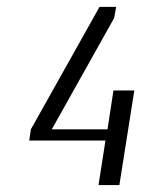

<svg xmlns="http://www.w3.org/2000/svg" viewBox="-20 -532 420 552"><path d="M64 -127.9 68.8 -160.2 266.1 -512.2H314L308.1 -480L128.9 -160.2H289.1L306.2 -272H366.2L323.2 0H263.2L283.2 -127.9Z"/></svg>

Font: Gawaa
Style: Italic
Weight: 400
Designer: T. Christopher White
Version: Version 1.0